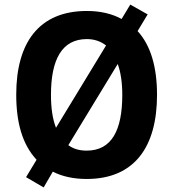

<svg xmlns="http://www.w3.org/2000/svg" viewBox="-20 -773 758 840"><path d="M667 -358C667 -478 640 -574 582 -637L626 -710L550 -753L512 -690C470 -713 419 -725 360 -725C151 -725 51 -587 51 -359C51 -238 77 -142 140 -74L94 2L171 47L211 -22C252 -1 302 10 359 10C568 10 667 -130 667 -358ZM203 -358C203 -513 251 -602 360 -602C393 -602 421 -592 444 -574L225 -214C210 -252 203 -300 203 -358ZM515 -358C515 -202 468 -114 359 -114C327 -114 300 -122 279 -138L495 -493C508 -458 515 -412 515 -358Z"/></svg>

Font: Noto Sans Myanmar UI SemiCondensed
Style: Bold
Weight: 700
Width: 4
Designer: Monotype Design Team
Foundry: Monotype Imaging Inc.
Version: Version 2.103